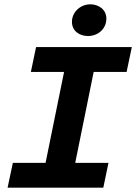

<svg xmlns="http://www.w3.org/2000/svg" viewBox="-20 -870 640 890"><path d="M15.2 0H458.8L482.9 -115.1H328.7L414.2 -536.6H566.9L591 -651.7H147.2L123.1 -536.6H277L191.2 -115.1H39.6L15.2 0ZM387.7 -703C435.3 -703 473.1 -737.1 473.1 -783.8C473.1 -826.5 436.4 -850 398.9 -850C351.3 -850 313.5 -812.8 313.5 -768.9C313.5 -724.8 350.2 -703 387.7 -703Z"/></svg>

Font: Source Code Variable
Style: Italic
Weight: 400
Italic angle: -11°
Monospace: yes
Designer: Paul D. Hunt, Teo Tuominen
Foundry: Adobe Systems Incorporated
Version: Version 1.005;PS 1.0;hotconv 16.6.54;makeotf.lib2.5.65590